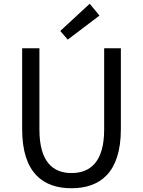

<svg xmlns="http://www.w3.org/2000/svg" viewBox="-20 -990 761 1023"><path d="M361 13C510 13 624 -67 624 -302V-733H535V-300C535 -124 458 -68 361 -68C265 -68 190 -124 190 -300V-733H98V-302C98 -67 211 13 361 13ZM341 -779 510 -907 458 -970 301 -825Z"/></svg>

Font: Noto Sans KR
Style: Regular
Weight: 400
Designer: Ryoko NISHIZUKA 西塚涼子 (kana, bopomofo & ideographs); Paul D. Hunt (Latin, Greek & Cyrillic); Sandoll Communications 산돌커뮤니
Foundry: Adobe
Version: Version 2.004;hotconv 1.0.118;makeotfexe 2.5.65603